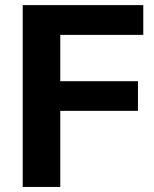

<svg xmlns="http://www.w3.org/2000/svg" viewBox="-20 -739 610 759"><path d="M218.3 0V-300.8H525.4V-418H218.3V-601.1H546.4V-718.8H69.8V0Z"/></svg>

Font: Winston
Style: Bold
Weight: 700
Designer: Vernon Adams, Kim Jin-seong, David Berlow, Cristiano Sobral
Foundry: The Winston Project Authors
Version: Version 3.004